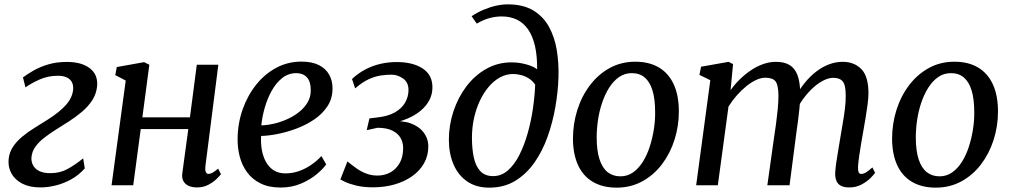

<svg xmlns="http://www.w3.org/2000/svg" viewBox="-20 -851 4645 882"><path d="M166 10Q116.5 10 82.8 -7.2Q49 -24.5 32.8 -53.8Q16.5 -83 19.5 -118.5Q22.5 -151 39.5 -176.5Q56.5 -202 82.5 -223.5Q108.5 -245 139.2 -264Q170 -283 200 -302Q253.5 -336 283 -369Q312.5 -402 316 -440Q317.5 -460.5 309.8 -474.5Q302 -488.5 285.8 -495.8Q269.5 -503 246 -503Q199 -503 159 -484.5Q119 -466 97 -449.5L85.5 -495.5Q106.5 -511 135.2 -527.5Q164 -544 201.8 -555.2Q239.5 -566.5 287.5 -566.5Q355.5 -566.5 393.2 -537Q431 -507.5 426 -454.5Q422.5 -419.5 403.8 -390.5Q385 -361.5 356.5 -337.5Q328 -313.5 296.5 -293.2Q265 -273 236 -255Q207.5 -237 183 -218Q158.5 -199 142.8 -177.2Q127 -155.5 124.5 -128.5Q123 -110 131.2 -93Q139.5 -76 159.2 -65.8Q179 -55.5 211.5 -55.5Q255.5 -55.5 290 -74.5Q324.5 -93.5 362 -123.5L369.5 -77.5Q342 -46.5 307.2 -27.2Q272.5 -8 235.8 1Q199 10 166 10Z M923.5 -87.5Q921.5 -69 925.8 -60.5Q930 -52 937 -52Q945.5 -52 956 -57.5Q966.5 -63 982 -76.5L995 -51Q990.5 -44.5 975.5 -29.5Q960.5 -14.5 937.2 -2.2Q914 10 885 10Q863 10 846.8 2.8Q830.5 -4.5 822.5 -19Q814.5 -33.5 817.5 -55.5L845 -258H626.5L592 0H492.5L557.5 -481L509.5 -506L516.5 -543L642 -565.5L666 -553.5L634 -312H852.5L884 -553.5H983Z M1478.5 -96Q1465 -76 1435.2 -51Q1405.5 -26 1363.2 -7.8Q1321 10.5 1269 10.5Q1215 10.5 1176.8 -8.5Q1138.5 -27.5 1115 -59.8Q1091.5 -92 1081.2 -131.8Q1071 -171.5 1071.5 -212.5Q1072 -284.5 1094.8 -348.8Q1117.5 -413 1157 -462.2Q1196.5 -511.5 1249.5 -539.8Q1302.5 -568 1364.5 -568Q1413.5 -568 1445 -552Q1476.5 -536 1492 -508.2Q1507.5 -480.5 1507.5 -446Q1508 -399.5 1484.8 -363.8Q1461.5 -328 1423.5 -302.2Q1385.5 -276.5 1341 -260Q1296.5 -243.5 1253.8 -235.2Q1211 -227 1179.5 -226.5Q1177.5 -195 1182.5 -164.5Q1187.5 -134 1200.8 -109Q1214 -84 1236.5 -69.2Q1259 -54.5 1291.5 -54.5Q1322 -54.5 1351 -64.2Q1380 -74 1406.8 -91.8Q1433.5 -109.5 1456.5 -134ZM1341.5 -515Q1304.5 -515 1276 -492.2Q1247.5 -469.5 1227.5 -433Q1207.5 -396.5 1195.8 -354.8Q1184 -313 1180.5 -275Q1208.5 -276 1239.8 -283.2Q1271 -290.5 1301 -304.2Q1331 -318 1355.2 -337.5Q1379.5 -357 1393.8 -382Q1408 -407 1407.5 -437.5Q1407.5 -476.5 1389.8 -495.8Q1372 -515 1341.5 -515Z M1694 9.5Q1649 9.5 1616.8 1.5Q1584.5 -6.5 1566 -15.2Q1547.5 -24 1543.5 -26.5L1576 -109.5Q1596 -93 1617 -78Q1638 -63 1662.2 -53.8Q1686.5 -44.5 1714 -44.5Q1746.5 -44.5 1773 -59Q1799.5 -73.5 1815.8 -101.8Q1832 -130 1832 -171Q1832 -196.5 1820 -217.5Q1808 -238.5 1782 -251.2Q1756 -264 1714 -264L1664.5 -253L1677 -307L1709.5 -311Q1762 -316.5 1794 -334.8Q1826 -353 1841.2 -380Q1856.5 -407 1856.5 -437.5Q1856.5 -473 1831.5 -490.5Q1806.5 -508 1778 -508Q1754.5 -508 1728.2 -504Q1702 -500 1673.2 -486.8Q1644.5 -473.5 1611.5 -445L1597 -488Q1625.5 -515 1658.8 -532.2Q1692 -549.5 1728.2 -557.8Q1764.5 -566 1801.5 -566Q1876.5 -566 1921.5 -536.5Q1966.5 -507 1966.5 -450Q1966.5 -418 1952.5 -391.2Q1938.5 -364.5 1913 -343Q1887.5 -321.5 1853 -306.8Q1818.5 -292 1778 -284.5L1773.5 -293Q1827 -298.5 1866 -284.5Q1905 -270.5 1926.2 -242.2Q1947.5 -214 1947.5 -178Q1947.5 -135 1927.5 -100.2Q1907.5 -65.5 1872.5 -41Q1837.5 -16.5 1791.8 -3.5Q1746 9.5 1694 9.5Z M2227.5 11Q2168 11 2126.5 -17.2Q2085 -45.5 2063.5 -95.5Q2042 -145.5 2042 -209.5Q2042 -276 2063 -339.5Q2084 -403 2122.2 -453.8Q2160.5 -504.5 2213.5 -534.5Q2266.5 -564.5 2330 -564.5Q2364.5 -564.5 2397.8 -555.2Q2431 -546 2447.5 -532.5Q2448 -594 2437.5 -639.8Q2427 -685.5 2406 -715.8Q2385 -746 2354.5 -760.8Q2324 -775.5 2284.5 -775.5Q2258 -775.5 2230 -768.2Q2202 -761 2170 -742.5L2146.5 -776.5Q2172.5 -794 2201.5 -806.2Q2230.5 -818.5 2259 -824.8Q2287.5 -831 2312.5 -831Q2383.5 -831 2429.8 -803Q2476 -775 2502 -727.5Q2528 -680 2537.8 -620.2Q2547.5 -560.5 2545.5 -496.5Q2543.5 -430 2531.2 -359.5Q2519 -289 2495.5 -223Q2472 -157 2435 -104.2Q2398 -51.5 2346.8 -20.2Q2295.5 11 2227.5 11ZM2245.5 -42Q2283.5 -42 2313.5 -68.5Q2343.5 -95 2366 -139.5Q2388.5 -184 2404 -238.8Q2419.5 -293.5 2428 -351.5Q2436.5 -409.5 2438.5 -462Q2426 -480.5 2408.5 -491.2Q2391 -502 2372.5 -506.5Q2354 -511 2337 -511Q2305.5 -511 2277 -495.5Q2248.5 -480 2225 -452.2Q2201.5 -424.5 2184.2 -387.8Q2167 -351 2157.5 -307.8Q2148 -264.5 2148 -218.5Q2148 -167.5 2156.5 -127.8Q2165 -88 2186.2 -65Q2207.5 -42 2245.5 -42Z M2898 -567.5Q2962.5 -567.5 3007.2 -540.8Q3052 -514 3075.2 -463Q3098.5 -412 3098.5 -339Q3098.5 -271.5 3078.5 -208.8Q3058.5 -146 3020.8 -96.2Q2983 -46.5 2930.2 -17.8Q2877.5 11 2812.5 11Q2749.5 11 2704.5 -15Q2659.5 -41 2636 -91.2Q2612.5 -141.5 2612 -213Q2612 -282 2632 -345.5Q2652 -409 2689.8 -459Q2727.5 -509 2780.2 -538.2Q2833 -567.5 2898 -567.5ZM2882.5 -515Q2849.5 -515 2823.5 -496.8Q2797.5 -478.5 2778.2 -448Q2759 -417.5 2746 -379Q2733 -340.5 2727 -299.5Q2721 -258.5 2721 -219.5Q2721 -159 2734 -119.2Q2747 -79.5 2771.2 -60.2Q2795.5 -41 2830 -41Q2862.5 -41 2888 -59Q2913.5 -77 2932.8 -107.5Q2952 -138 2964.5 -176.5Q2977 -215 2983.5 -256Q2990 -297 2989.5 -335.5Q2989.5 -396.5 2977.2 -436Q2965 -475.5 2941.5 -495.2Q2918 -515 2882.5 -515Z M3347.5 -556.5 3336 -436.5Q3354.5 -463 3378.5 -486.5Q3402.5 -510 3429.8 -528.2Q3457 -546.5 3486.2 -556.8Q3515.5 -567 3545 -567Q3582 -567 3606.2 -552.8Q3630.5 -538.5 3642.8 -507.5Q3655 -476.5 3656 -426.5Q3656 -421.5 3655.8 -416Q3655.5 -410.5 3655.2 -404.8Q3655 -399 3654.5 -393L3638.5 -413.5Q3656.5 -446 3679.8 -474Q3703 -502 3730.5 -523Q3758 -544 3788.5 -555.5Q3819 -567 3851.5 -567Q3903.5 -567 3936.5 -534Q3969.5 -501 3969.5 -422Q3969.5 -401.5 3965.5 -371Q3961.5 -340.5 3956 -307.8Q3950.5 -275 3945.5 -247Q3941 -221.5 3936 -192.5Q3931 -163.5 3927 -135.5Q3923 -107.5 3921.5 -84.5Q3921 -67.5 3924.5 -59.8Q3928 -52 3935.5 -52Q3946.5 -52 3958.2 -59Q3970 -66 3987.5 -82L4000 -57Q3995 -49.5 3979.2 -33.5Q3963.5 -17.5 3938.5 -3.8Q3913.5 10 3881.5 10Q3856.5 10 3842.2 2Q3828 -6 3822.2 -20.5Q3816.5 -35 3816.5 -54.5Q3817.5 -75 3821.5 -103.5Q3825.5 -132 3831 -163.2Q3836.5 -194.5 3841 -223Q3845.5 -250.5 3851.2 -283.5Q3857 -316.5 3861.2 -350.2Q3865.5 -384 3865 -413.5Q3865 -460.5 3851.2 -477Q3837.5 -493.5 3808 -493.5Q3787.5 -493.5 3764 -482Q3740.5 -470.5 3717 -449.5Q3693.5 -428.5 3672.8 -401Q3652 -373.5 3637 -342L3656 -401.5Q3655 -378.5 3652.2 -351.2Q3649.5 -324 3646 -297Q3642.5 -270 3639 -246.5L3607 0H3505L3536 -221Q3540.5 -249 3545 -282.8Q3549.5 -316.5 3552.8 -350.2Q3556 -384 3556 -412.5Q3555.5 -461.5 3542.2 -477.8Q3529 -494 3495.5 -494Q3476 -494 3453.8 -483.8Q3431.5 -473.5 3408.5 -455Q3385.5 -436.5 3364.5 -412.5Q3343.5 -388.5 3326.5 -361.5L3277.5 0H3178L3243 -482.5L3193 -507L3200.5 -544.5L3327 -567Z M4364 -567.5Q4428.5 -567.5 4473.2 -540.8Q4518 -514 4541.2 -463Q4564.5 -412 4564.5 -339Q4564.5 -271.5 4544.5 -208.8Q4524.5 -146 4486.8 -96.2Q4449 -46.5 4396.2 -17.8Q4343.5 11 4278.5 11Q4215.5 11 4170.5 -15Q4125.5 -41 4102 -91.2Q4078.5 -141.5 4078 -213Q4078 -282 4098 -345.5Q4118 -409 4155.8 -459Q4193.5 -509 4246.2 -538.2Q4299 -567.5 4364 -567.5ZM4348.5 -515Q4315.5 -515 4289.5 -496.8Q4263.5 -478.5 4244.2 -448Q4225 -417.5 4212 -379Q4199 -340.5 4193 -299.5Q4187 -258.5 4187 -219.5Q4187 -159 4200 -119.2Q4213 -79.5 4237.2 -60.2Q4261.5 -41 4296 -41Q4328.5 -41 4354 -59Q4379.5 -77 4398.8 -107.5Q4418 -138 4430.5 -176.5Q4443 -215 4449.5 -256Q4456 -297 4455.5 -335.5Q4455.5 -396.5 4443.2 -436Q4431 -475.5 4407.5 -495.2Q4384 -515 4348.5 -515Z"/></svg>

Font: Merriweather 20pt
Style: Italic
Weight: 400
Italic angle: -7.8°
Version: Version 2.101